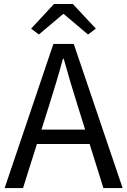

<svg xmlns="http://www.w3.org/2000/svg" viewBox="-20 -957 648 977"><path d="M3.6 0 251.7 -733.4H355.3L604 0H506.2L377.9 -410.4Q358 -472.5 340.1 -533.4Q322.3 -594.3 304.2 -658H300.2Q282.9 -593.9 264.6 -533.2Q246.2 -472.5 226.7 -410.4L97.1 0ZM133.1 -224.1V-297.4H471.2V-224.1ZM177.7 -781.4 138.3 -811.3 254.8 -936.7H350.6L467.7 -811.3L427.9 -781.4L305 -885.1H300.6Z"/></svg>

Font: Noto Sans SC Thin
Style: Regular
Weight: 100
Designer: Ryoko NISHIZUKA 西塚涼子 (kana, bopomofo & ideographs); Paul D. Hunt (Latin, Greek & Cyrillic); Sandoll Communications 산돌커뮤니
Foundry: Adobe
Version: Version 2.004-H2;hotconv 1.0.118;makeotfexe 2.5.65603